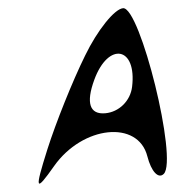

<svg xmlns="http://www.w3.org/2000/svg" viewBox="-58 -904 959 985"><g transform="rotate(-5 421.5 -411.0)"><path d="M162 -159C78 44 81 57 189 -71C353 -265 639 -270 670 -79C683 0 716 43 746 18C825 -47 700 -847 612 -847C568 -847 471 -746 397 -622C321 -497 217 -291 162 -159ZM433 -494C522 -684 666 -644 623 -441C608 -370 545 -318 474 -318C394 -318 379 -379 433 -494Z"/></g></svg>

Font: Venom Sans
Style: Obl
Weight: 400
Version: Version 1.001